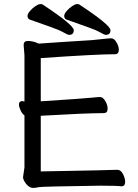

<svg xmlns="http://www.w3.org/2000/svg" viewBox="-20 -906 678 942"><path d="M319 -735Q312 -735 291.5 -747Q271 -759 223.5 -775.5Q176 -792 126 -810Q115 -815 115 -828Q115 -838 127 -852Q139 -866 154 -876Q169 -886 178 -886Q185 -886 189 -884Q342 -783 342 -758Q342 -735 319 -735ZM499 -735Q492 -735 471.5 -747Q451 -759 403.5 -775.5Q356 -792 306 -810Q295 -815 295 -828Q295 -838 307 -852Q319 -866 334 -876Q349 -886 358 -886Q365 -886 369 -884Q522 -783 522 -758Q522 -735 499 -735ZM142 16Q124 16 108.5 -3.5Q93 -23 93 -37L100 -84V-340Q90 -346 81.5 -363.5Q73 -381 73 -393Q73 -410 89 -410L100 -408V-634L96 -685Q96 -705 116 -705Q144 -705 170 -692Q265 -699 430 -709Q462 -712 488 -715Q514 -718 526 -718Q540 -718 551.5 -698.5Q563 -679 563 -662Q563 -640 544 -640Q456 -640 180 -621V-409Q397 -423 433 -427Q459 -430 471 -430Q485 -430 496.5 -410.5Q508 -391 508 -373Q508 -351 489 -351Q404 -351 180 -338V-65Q523 -71 555 -73Q573 -73 583.5 -52Q594 -31 594 -14Q594 8 576 8Q552 5 473 5Q179 9 168 12.5Q157 16 142 16Z"/></svg>

Font: LXGW WenKai Lite
Style: Bold
Weight: 700
Designer: LXGW / Fontworks Inc.
Foundry: LXGW / Fontworks Inc.
Version: Version 1.330;April 28, 2024